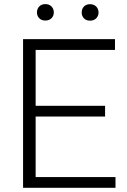

<svg xmlns="http://www.w3.org/2000/svg" viewBox="-20 -898 609 918"><path d="M532.2 -51.3V0H90.3V-710.9H529.8V-659.2H150.4V-392.1H482.4V-340.8H150.4V-51.3ZM156.7 -838.4Q156.7 -855.5 167.5 -866.9Q178.2 -878.4 196.8 -878.4Q215.3 -878.4 226.3 -866.9Q237.3 -855.5 237.3 -838.4Q237.3 -822.3 226.3 -811Q215.3 -799.8 196.8 -799.8Q178.2 -799.8 167.5 -811Q156.7 -822.3 156.7 -838.4ZM370.6 -837.9Q370.6 -855 381.1 -866.5Q391.6 -877.9 410.6 -877.9Q429.2 -877.9 440.2 -866.5Q451.2 -855 451.2 -837.9Q451.2 -821.8 440.2 -810.5Q429.2 -799.3 410.6 -799.3Q391.6 -799.3 381.1 -810.5Q370.6 -821.8 370.6 -837.9Z"/></svg>

Font: Vazirmatn RD UI FD ExtraLight
Style: Regular
Weight: 200
Designer: Saber Rastikerdar
Foundry: Saber Rastikerdar
Version: Version 33.003